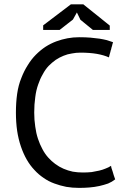

<svg xmlns="http://www.w3.org/2000/svg" viewBox="-20 -870 598 901"><path d="M501 -91.8Q489.3 -84 475.6 -79.1Q461.9 -73.2 445.3 -69.3Q428.7 -65.4 410.2 -62.5Q390.6 -60.5 369.1 -60.5Q343.8 -60.5 321.3 -64.5Q298.8 -69.3 278.3 -78.1Q257.8 -86.9 239.3 -100.6Q221.7 -113.3 206.1 -130.9Q190.4 -148.4 178.7 -170.9Q167 -192.4 158.2 -218.8Q149.4 -245.1 145.5 -275.4Q140.6 -306.6 140.6 -341.8Q140.6 -380.9 145.5 -414.1Q149.4 -446.3 159.2 -473.6Q168 -500 180.7 -521.5Q192.4 -543.9 208 -560.5Q223.6 -576.2 241.2 -588.9Q258.8 -600.6 278.3 -608.4Q296.9 -616.2 317.4 -619.1Q336.9 -623 357.4 -623Q400.4 -623 434.6 -617.2Q467.8 -611.3 491.2 -600.6Q491.2 -600.6 491.2 -601.6Q491.2 -601.6 491.2 -602.5Q491.2 -602.5 492.2 -603.5Q492.2 -603.5 492.2 -604.5Q492.2 -604.5 492.2 -605.5Q492.2 -605.5 492.2 -606.4Q492.2 -606.4 493.2 -607.4Q493.2 -607.4 493.2 -608.4Q493.2 -608.4 493.2 -609.4Q493.2 -609.4 493.2 -610.4Q493.2 -611.3 494.1 -612.3Q494.1 -612.3 494.1 -613.3Q494.1 -613.3 494.1 -614.3Q494.1 -614.3 495.1 -615.2Q495.1 -615.2 495.1 -616.2Q495.1 -616.2 495.1 -616.2Q495.1 -616.2 495.1 -617.2Q495.1 -617.2 496.1 -619.1Q496.1 -619.1 496.1 -620.1Q496.1 -620.1 496.1 -621.1Q496.1 -621.1 497.1 -621.1Q497.1 -621.1 497.1 -622.1Q497.1 -622.1 497.1 -623Q497.1 -623 497.1 -624Q497.1 -624 497.1 -625Q497.1 -625 498 -626Q498 -626 498 -626Q498 -627 498 -627.9Q498 -627.9 498 -628.9Q498 -628.9 499 -628.9Q499 -628.9 499 -629.9Q499 -629.9 499 -630.9Q499 -630.9 499 -631.8Q499 -631.8 499 -631.8Q499 -631.8 500 -633.8Q500 -633.8 500 -633.8Q500 -634.8 500 -635.7Q500 -635.7 501 -635.7Q501 -635.7 501 -636.7Q501 -636.7 501 -637.7Q501 -637.7 501 -637.7Q501 -637.7 502 -639.6Q502 -639.6 502 -639.6Q502 -639.6 502 -640.6Q502 -640.6 502 -641.6Q502 -641.6 502 -642.6Q502 -642.6 502.9 -643.6Q502.9 -643.6 502.9 -644.5Q502.9 -644.5 502.9 -645.5Q502.9 -645.5 502.9 -646.5Q502.9 -646.5 503.9 -647.5Q503.9 -647.5 503.9 -647.5Q503.9 -647.5 503.9 -648.4Q503.9 -648.4 503.9 -649.4Q503.9 -649.4 504.9 -650.4Q504.9 -650.4 504.9 -651.4Q504.9 -651.4 504.9 -651.4Q504.9 -652.3 504.9 -653.3Q504.9 -653.3 505.9 -654.3Q505.9 -654.3 505.9 -655.3Q505.9 -655.3 505.9 -656.2Q505.9 -656.2 505.9 -656.2Q505.9 -656.2 506.8 -658.2Q506.8 -658.2 506.8 -658.2Q506.8 -658.2 506.8 -660.2Q506.8 -660.2 506.8 -660.2Q506.8 -660.2 507.8 -662.1Q507.8 -662.1 507.8 -663.1Q507.8 -663.1 507.8 -664.1Q507.8 -664.1 508.8 -664.1Q508.8 -664.1 508.8 -666Q508.8 -666 508.8 -667Q508.8 -667 508.8 -668Q508.8 -668 509.8 -668.9Q509.8 -668.9 509.8 -669.9Q509.8 -669.9 509.8 -670.9Q509.8 -670.9 510.7 -671.9Q498 -676.8 481.4 -681.6Q465.8 -685.5 447.3 -688.5Q427.7 -691.4 404.3 -693.4Q380.9 -695.3 351.6 -695.3Q323.2 -695.3 296.9 -690.4Q270.5 -685.5 244.1 -675.8Q217.8 -666 193.4 -650.4Q169.9 -634.8 148.4 -613.3Q127 -591.8 110.4 -564.5Q92.8 -537.1 80.1 -503.9Q66.4 -470.7 60.5 -429.7Q54.7 -389.6 54.7 -341.8Q54.7 -295.9 60.5 -255.9Q66.4 -216.8 78.1 -182.6Q89.8 -148.4 105.5 -121.1Q121.1 -93.8 141.6 -72.3Q161.1 -50.8 184.6 -35.2Q208 -18.6 235.4 -8.8Q261.7 1 291 6.8Q319.3 11.7 350.6 11.7Q376 11.7 399.4 9.8Q423.8 7.8 446.3 2.9Q467.8 -2 487.3 -8.8Q505.9 -16.6 520.5 -28.3Q516.6 -39.1 513.7 -47.9Q510.7 -56.6 508.8 -64.5Q504.9 -75.2 502.9 -82Q502 -88.9 501 -91.8ZM182.6 -751Q182.6 -746.1 182.6 -729.5Q202.1 -729.5 259.8 -729.5Q275.4 -742.2 322.3 -778.3Q327.1 -786.1 340.8 -811.5Q344.7 -802.7 357.4 -777.3Q372.1 -765.6 416 -729.5Q435.5 -729.5 495.1 -729.5Q495.1 -734.4 495.1 -750Q463.9 -775.4 371.1 -849.6Q356.4 -849.6 312.5 -849.6Q280.3 -825.2 182.6 -751Z"/></svg>

Font: Aptus Gothic JP
Style: Medium
Weight: 400
Designer: Fuminori Ogawa / Motoya
Version: Version 1